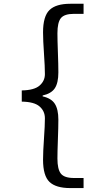

<svg xmlns="http://www.w3.org/2000/svg" viewBox="-20 -881 540 1004"><path d="M93.8 -349.6V-408.2Q159.2 -409.2 187 -433.6Q214.8 -458 214.8 -493.2Q214.8 -531.2 210 -600.6Q205.1 -669.9 205.1 -711.9Q205.1 -795.9 238.8 -828.6Q272.5 -861.3 347.7 -861.3H417V-808.6H367.2Q316.4 -808.6 298.3 -786.1Q280.3 -763.7 280.3 -707Q280.3 -673.8 282.7 -608.4Q285.2 -543 285.2 -502.9Q285.2 -447.3 266.6 -419.4Q248 -391.6 203.1 -381.8V-377Q248 -367.2 266.6 -338.4Q285.2 -309.6 285.2 -254.9Q285.2 -215.8 282.7 -150.4Q280.3 -85 280.3 -51.8Q280.3 3.9 298.3 26.9Q316.4 49.8 367.2 49.8H417V102.5H347.7Q272.5 102.5 238.8 70.3Q205.1 38.1 205.1 -45.9Q205.1 -87.9 210 -156.7Q214.8 -225.6 214.8 -262.7Q214.8 -299.8 187 -324.2Q159.2 -348.6 93.8 -349.6Z"/></svg>

Font: GenEi Gothic M Regular
Style: Regular
Weight: 400
Designer: o_tamon (Modified); [Source Han Sans]
Ryoko NISHIZUKA  (kana & ideographs); Paul D. Hunt (Latin, Greek & Cyrillic); Wenl
Version: Version 1.1a;Original Version 1.004